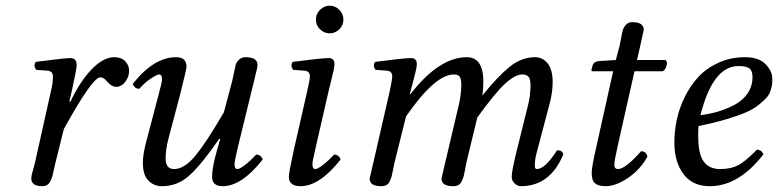

<svg xmlns="http://www.w3.org/2000/svg" viewBox="-20 -638 2707 668"><path d="M221.2 -285.2 225.1 -284.2Q258.3 -355 299.1 -397Q339.8 -439 377 -439Q402.8 -439 416 -424.6Q429.2 -410.2 429.2 -392.1Q429.2 -371.1 416 -353.5Q402.8 -335.9 383.8 -335.9Q367.7 -335.9 350.1 -356.9Q340.3 -369.1 329.1 -369.1Q301.3 -369.1 202.1 -189L172.9 -71.8Q170.9 -64.5 167.7 -48.8Q164.6 -33.2 162.4 -25.6Q160.2 -18.1 155.5 -8.3Q150.9 1.5 144 5.6Q137.2 9.8 127 9.8Q88.9 9.8 88.9 -17.1Q88.9 -23.9 91.1 -32.5Q93.3 -41 96.7 -52.7Q100.1 -64.5 101.6 -71.8L157.2 -320.8Q164.1 -348.6 164.1 -372.1Q164.1 -390.1 146 -392.1L106 -395Q94.7 -411.1 105 -422.9Q207 -436 225.1 -436Q246.6 -436 246.6 -411.1Q246.6 -397 229.5 -320.3Z M862.8 -352.1 807.1 -124Q795.9 -76.2 795.9 -66.9Q795.9 -49.8 806.2 -49.8Q814 -49.8 833 -64.5Q852.1 -79.1 871.1 -100.1Q888.2 -100.1 894 -83Q820.8 9.8 754.9 9.8Q717.8 9.8 717.8 -22.9Q717.8 -55.2 734.9 -115.2L746.1 -153.8L743.2 -155.8Q682.1 -66.9 640.1 -28.6Q598.1 9.8 543.9 9.8Q515.1 9.8 496.1 -10Q477.1 -29.8 477.1 -69.8Q477.1 -99.6 486.8 -137.2L530.8 -305.2Q543.9 -353 543.9 -361.8Q543.9 -378.9 533.7 -378.9Q525.9 -378.9 504.4 -364.5Q482.9 -350.1 464.8 -329.1Q447.8 -329.1 441.9 -346.2Q515.1 -439 592.8 -439Q628.9 -439 628.9 -405.8Q628.9 -397.9 607.9 -314L564.9 -150.9Q556.2 -115.7 556.2 -86.9Q556.2 -49.8 585.9 -49.8Q621.1 -49.8 659.4 -95.9Q697.8 -142.1 758.8 -247.1L788.1 -356.9Q790 -364.7 793.9 -384.8Q797.9 -404.8 800.3 -413.3Q802.7 -421.9 811.8 -430.4Q820.8 -439 834 -439Q876 -439 876 -412.1Q876 -407.2 873.5 -396Q871.1 -384.8 867.4 -371.3Q863.8 -357.9 862.8 -352.1Z M1093.5 -535.9Q1079.1 -549.8 1079.1 -569.8Q1079.1 -589.8 1093.5 -604Q1107.9 -618.2 1127 -618.2Q1146 -618.2 1160.4 -604Q1174.8 -589.8 1174.8 -569.8Q1174.8 -549.8 1160.4 -535.9Q1146 -522 1127 -522Q1107.9 -522 1093.5 -535.9ZM1123 -320.3 1078.1 -124Q1066.9 -76.2 1066.9 -66.9Q1066.9 -49.8 1077.1 -49.8Q1085 -49.8 1104 -64.5Q1123 -79.1 1142.1 -100.1Q1159.2 -100.1 1165 -83Q1091.8 9.8 1025.9 9.8Q984.9 9.8 984.9 -22.9Q984.9 -37.1 1002 -115.2L1048.8 -320.8Q1057.6 -358.9 1058.1 -372.1Q1058.1 -390.1 1040 -392.1L1000 -395Q988.8 -411.1 999 -422.9Q1101.1 -436 1123 -436Q1143.6 -436 1143.6 -415Q1143.6 -407.2 1140.9 -394Q1138.2 -380.9 1131.8 -355.7Q1125.5 -330.6 1123 -320.3Z M1335.9 -320.8Q1344.7 -362.8 1344.7 -372.1Q1344.7 -390.1 1326.7 -392.1L1286.6 -395Q1275.4 -411.1 1285.6 -422.9Q1387.7 -436 1409.7 -436Q1430.2 -436 1430.2 -415Q1430.2 -407.2 1427.2 -393.8Q1424.3 -380.4 1417.7 -356Q1411.1 -331.5 1408.2 -320.3L1405.8 -311L1407.7 -310.1Q1507.8 -439 1604 -439Q1662.1 -439 1661.6 -352.1Q1661.6 -326.2 1657.7 -305.2Q1710.9 -371.1 1752.4 -405Q1793.9 -439 1841.8 -439Q1867.7 -439 1885.3 -417.5Q1902.8 -396 1902.8 -352.1Q1902.8 -316.9 1892.6 -278.8L1845.7 -101.1Q1840.8 -82 1840.8 -61Q1840.8 -49.8 1847.7 -49.8Q1876.5 -49.8 1918 -115.2Q1937 -115.2 1939.9 -101.1Q1894 9.8 1792 9.8Q1780.8 9.8 1770.5 0.2Q1760.3 -9.3 1760.3 -23.4Q1760.3 -42.5 1777.8 -113.8L1816.9 -271Q1825.7 -306.2 1825.7 -341.8Q1825.7 -362.8 1818.8 -370.8Q1812 -378.9 1796.9 -378.9Q1772 -378.9 1736.8 -346.4Q1701.7 -314 1640.6 -229L1602.5 -71.8Q1601.1 -64.5 1598.4 -49.3Q1595.7 -34.2 1593.5 -26.1Q1591.3 -18.1 1586.9 -8.3Q1582.5 1.5 1575.2 5.6Q1567.9 9.8 1556.6 9.8Q1515.6 9.8 1516.1 -17.1Q1516.1 -18.6 1528.8 -71.8L1576.7 -274.9Q1584.5 -310.1 1585 -341.8Q1585 -363.8 1579.3 -371.3Q1573.7 -378.9 1558.6 -378.9Q1493.7 -378.9 1392.6 -232.9L1352.5 -71.8Q1350.6 -64 1347.9 -49.3Q1345.2 -34.7 1343 -26.4Q1340.8 -18.1 1336.7 -8.5Q1332.5 1 1325.2 5.4Q1317.9 9.8 1306.6 9.8Q1265.6 9.8 1266.1 -17.1Q1266.1 -19 1278.8 -71.8Z M2122.6 -429.2 2135.7 -479Q2137.7 -486.8 2141.1 -506.3Q2144.5 -525.9 2147.5 -534.9Q2150.4 -543.9 2158.4 -552.5Q2166.5 -561 2179.7 -561Q2219.7 -561 2219.7 -534.2Q2219.7 -532.2 2206.5 -474.1L2196.3 -429.2H2295.4Q2303.2 -423.3 2298.8 -408.7Q2294.4 -394 2285.6 -390.1H2187.5L2128.4 -127Q2117.2 -78.1 2117.4 -64Q2117.7 -49.8 2130.4 -49.8Q2155.3 -49.8 2210.4 -111.8Q2228.5 -111.8 2232.4 -92.8Q2207.5 -47.9 2165 -19Q2122.6 9.8 2087.4 9.8Q2062.5 9.8 2050.5 0Q2038.6 -9.8 2038.6 -36.1Q2038.6 -56.2 2052.7 -118.2L2113.3 -390.1H2043.5Q2037.6 -390.1 2037.6 -392.1Q2037.6 -397 2041.5 -409.2Q2045.4 -425.3 2069.3 -425.8Z M2598.1 -370.1Q2598.1 -392.1 2587.2 -400.1Q2576.2 -408.2 2549.3 -408.2Q2460 -408.2 2417 -237.3Q2449.2 -241.2 2478 -249.8Q2506.8 -258.3 2535.4 -273.2Q2564 -288.1 2581.1 -313.2Q2598.1 -338.4 2598.1 -370.1ZM2410.2 -199.2Q2409.2 -191.4 2409.2 -165Q2409.2 -101.1 2428.7 -75.4Q2448.2 -49.8 2485.1 -49.8Q2522 -49.8 2547.1 -62.5Q2572.3 -75.2 2613.3 -117.2Q2629.4 -117.2 2636.2 -101.1Q2550.3 9.8 2449.2 9.8Q2389.2 9.8 2357.7 -32.7Q2326.2 -75.2 2326.2 -142.1Q2326.2 -181.2 2334.7 -221.7Q2343.3 -262.2 2362.8 -301.5Q2382.3 -340.8 2410.2 -370.8Q2438 -400.9 2480 -419.9Q2522 -439 2572.3 -439Q2620.1 -439 2643.6 -414.6Q2667 -390.1 2667 -365.2Q2667 -352.1 2666.5 -345.9Q2666 -339.8 2661.6 -325Q2657.2 -310.1 2648.2 -299.6Q2639.2 -289.1 2620.6 -273.9Q2602.1 -258.8 2575.7 -247.3Q2549.3 -235.8 2506.8 -223.1Q2464.4 -210.4 2410.2 -199.2Z"/></svg>

Font: Linux Libertine
Style: Italic
Weight: 400
Italic angle: -12°
Designer: Philipp H. Poll
Foundry: Philipp H. Poll
Version: Version 5.1.6 ; ttfautohint (v0.9)